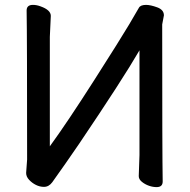

<svg xmlns="http://www.w3.org/2000/svg" viewBox="-20 -740 778 786"><path d="M621 26Q606 26 590 20.5Q574 15 561 4.5Q548 -6 548 -19L551 -105V-534Q482 -415 303 -150Q247 -68 194 6Q180 25 160 25Q143 25 127 17Q111 9 99 -4Q87 -17 87 -32L91 -87Q91 -588 89 -697Q89 -720 115 -720Q130 -720 146 -714Q188 -699 188 -675L184 -589V-141Q256 -240 365.5 -411.5Q475 -583 508.5 -639.5Q542 -696 548.5 -708Q555 -720 578 -720Q596 -720 623.5 -710Q651 -700 651 -677L644 -640Q644 -106 646 3Q646 26 621 26Z"/></svg>

Font: LXGW ZhenKai
Style: Regular
Weight: 400
Designer: LXGW / Fontworks Inc.
Foundry: LXGW / Fontworks Inc.
Version: Version 0.800;June 8, 2025